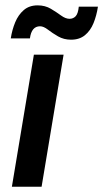

<svg xmlns="http://www.w3.org/2000/svg" viewBox="-20 -707 391 727"><path d="M25 0 108.3 -500H220.8L137.5 0ZM20.8 -561.7Q25.8 -594.2 37.5 -622.5Q49.2 -650.8 70 -668.8Q90.8 -686.7 122.5 -686.7Q150.8 -686.7 172.5 -673.8Q194.2 -660.8 211.2 -648.3Q228.3 -635.8 243.3 -635.8Q257.5 -635.8 266.7 -645.8Q275.8 -655.8 278.3 -681.7H350.8Q345.8 -648.3 334.2 -619.6Q322.5 -590.8 301.7 -573.8Q280.8 -556.7 249.2 -556.7Q221.7 -556.7 200 -569.2Q178.3 -581.7 161.7 -594.6Q145 -607.5 131.7 -607.5Q99.2 -607.5 93.3 -561.7Z"/></svg>

Font: Familjen Grotesk Medium
Style: Italic
Weight: 500
Italic angle: -9.46201°
Designer: Anders Wikstroem, Jonas Baeckman, Matilda Gysing, Kristian Moeller
Foundry: Familjen STHLM AB
Version: Version 2.002; ttfautohint (v1.8.4.7-5d5b)